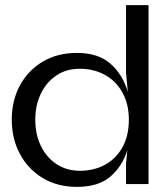

<svg xmlns="http://www.w3.org/2000/svg" viewBox="-20 -720 645 751"><path d="M281 11Q204 11 146.5 -24Q89 -59 57.5 -118.5Q26 -178 26 -252Q26 -326 57.5 -385Q89 -444 146.5 -478.5Q204 -513 281 -513Q365 -513 413 -470Q461 -427 480 -360L473 -435V-700H561V0H473V-81L478 -133Q459 -70 412 -29.5Q365 11 281 11ZM293 -52Q347 -52 390.5 -75.5Q434 -99 459 -144Q484 -189 484 -252Q484 -313 459 -358Q434 -403 390.5 -427Q347 -451 292 -451Q239 -451 200 -424.5Q161 -398 139.5 -353Q118 -308 118 -252Q118 -195 139.5 -150Q161 -105 200.5 -78.5Q240 -52 293 -52Z"/></svg>

Font: Panamera Medium
Style: Regular
Weight: 500
Designer: Bastien Sozeau
Foundry: NBR — Bastien Sozeau
Version: Version 3.002; ttfautohint (v1.8.4.7-5d5b);gftools[0.9.33]